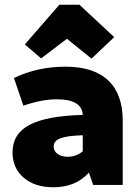

<svg xmlns="http://www.w3.org/2000/svg" viewBox="-20 -782 590 812"><path d="M154 -535 85 -594 231 -762H316L463 -625L367 -534L263 -618ZM206 10Q127 10 80 -30.5Q33 -71 33 -138Q33 -216 105 -254Q177 -292 330 -296Q327 -362 220 -362Q156 -362 79 -335L39 -452Q138 -500 257 -500Q376 -500 437.5 -442Q499 -384 499 -272V0H374L356 -52Q300 10 206 10ZM207 -163Q207 -143 223.5 -131Q240 -119 266 -119Q302 -119 330 -142V-210Q263 -208 235 -197Q207 -186 207 -163Z"/></svg>

Font: Cantarell Extra Bold
Style: Regular
Weight: 800
Designer: Dave Crossland, Nikolaus Waxweiler, Florian Fecher, Jacques Le Bailly, Eben Sorkin, Alexei Vanyashin, Alexios Zavras, Em
Version: Version 0.303